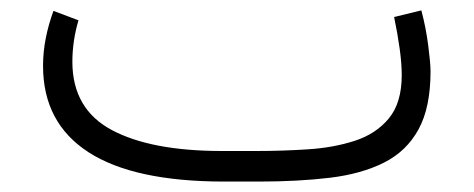

<svg xmlns="http://www.w3.org/2000/svg" viewBox="-20 -348 908 368"><path d="M476.1 0H410.2Q236.3 0 149.4 -56.4Q62.5 -112.8 62.5 -221.7Q62.5 -249 67.9 -275.6Q73.2 -302.2 82.5 -327.1L130.4 -309.1Q118.7 -269.5 118.7 -229Q119.1 -138.7 194.6 -98.6Q270 -58.6 405.3 -58.6H472.7Q521.5 -58.6 570.3 -61.8Q619.1 -64.9 659.9 -78.1Q700.7 -91.3 725.3 -121.1Q750 -150.9 750 -204.1Q750 -225.6 746.1 -254.2Q742.2 -282.7 735.4 -315.4L787.6 -328.1Q796.4 -294.9 800.8 -260.7Q805.2 -226.6 805.2 -211.4Q805.2 -142.1 782.2 -100.1Q759.3 -58.1 716.1 -36.4Q672.9 -14.6 612.3 -7.3Q551.8 0 476.1 0Z"/></svg>

Font: Vazir Thin WOL
Style: Thin-WOL
Weight: 100
Designer: Saber Rastikerdar
Foundry: Saber Rastikerdar
Version: Version 30.0.0